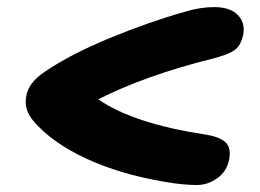

<svg xmlns="http://www.w3.org/2000/svg" viewBox="-20 -571 740 547"><path d="M541 -43.9Q500 -43.9 448.2 -53.2Q321.3 -74.7 224.9 -119.6Q128.4 -164.6 76.2 -225.1Q46.4 -259.3 55.2 -298.8Q61.5 -335.4 106.9 -366.2Q180.7 -416.5 293.5 -462.9Q406.2 -509.3 508.8 -538.1Q551.8 -550.8 589.8 -550.8Q635.7 -550.8 657.5 -528.3Q679.2 -505.9 672.9 -472.2Q666.5 -441.9 648.9 -428.7Q631.3 -415.5 585 -403.8Q395 -356.4 259.8 -288.1Q359.4 -219.2 563 -188Q605.5 -181.6 622.3 -165.8Q639.2 -149.9 632.8 -116.2Q626 -82.5 598.9 -63.2Q571.8 -43.9 541 -43.9Z"/></svg>

Font: Shantell Sans Irregular Bouncy
Style: Bold Italic
Weight: 700
Italic angle: -11.31°
Designer: Stephen Nixon, Anya Danilova, Shantell Martin
Foundry: Arrow Type
Version: Version 1.006;[9816181b4]